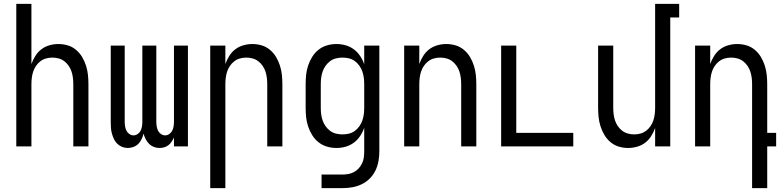

<svg xmlns="http://www.w3.org/2000/svg" viewBox="-20 -755 4040 990"><path d="M64 0V-735H142V-425Q150 -447 162.5 -467Q175 -487 193.5 -501Q212 -515 235 -521.5Q258 -528 281 -528Q306 -528 329.5 -521Q353 -514 372 -498Q391 -482 403.5 -461Q416 -440 423.5 -416.5Q431 -393 433.5 -368.5Q436 -344 436 -320V0H358V-320Q358 -337 356 -353.5Q354 -370 349 -385.5Q344 -401 334.5 -415Q325 -429 312 -439Q299 -449 283 -453.5Q267 -458 250 -458Q233 -458 217 -453.5Q201 -449 188 -439Q175 -429 165.5 -415Q156 -401 151 -385.5Q146 -370 144 -353.5Q142 -337 142 -320V0Z M639 8Q624 8 610 2.5Q596 -3 585 -13.5Q574 -24 567.5 -38Q561 -52 557 -66.5Q553 -81 552 -96Q551 -111 551 -126V-520H623V-126Q623 -115 625 -103Q627 -91 632 -81Q637 -71 647 -64Q657 -57 668 -57Q680 -57 690 -64Q700 -71 705 -81Q710 -91 712 -103Q714 -115 714 -126V-520H786V-126Q786 -115 788 -103Q790 -91 795 -81Q800 -71 810 -64Q820 -57 832 -57Q843 -57 853 -64Q863 -71 868 -81Q873 -91 875 -103Q877 -115 877 -126V-520H949V0H877V-46Q872 -35 865 -24.5Q858 -14 848.5 -6.5Q839 1 827 4.5Q815 8 802 8Q787 8 773 2.5Q759 -3 748.5 -13.5Q738 -24 731 -38Q724 -52 720 -66Q717 -52 710.5 -38Q704 -24 693.5 -13.5Q683 -3 668.5 2.5Q654 8 639 8Z M1064 215V-520H1142V-425Q1150 -447 1162.5 -467Q1175 -487 1193.5 -501Q1212 -515 1235 -521.5Q1258 -528 1281 -528Q1306 -528 1329.5 -521Q1353 -514 1372 -498Q1391 -482 1403.5 -461Q1416 -440 1423.5 -416.5Q1431 -393 1433.5 -368.5Q1436 -344 1436 -320V0H1358V-320Q1358 -337 1356 -353.5Q1354 -370 1349 -385.5Q1344 -401 1334.5 -415Q1325 -429 1312 -439Q1299 -449 1283 -453.5Q1267 -458 1250 -458Q1233 -458 1217 -453.5Q1201 -449 1188 -439Q1175 -429 1165.5 -415Q1156 -401 1151 -385.5Q1146 -370 1144 -353.5Q1142 -337 1142 -320V215Z M1638 215V145H1746Q1762 145 1777.5 142Q1793 139 1806.5 131.5Q1820 124 1830.5 112Q1841 100 1847.5 86Q1854 72 1856 56.5Q1858 41 1858 25V-96Q1850 -73 1836.5 -53Q1823 -33 1804 -19Q1785 -5 1762 1.5Q1739 8 1715 8Q1690 8 1666 1Q1642 -6 1622.5 -21.5Q1603 -37 1590 -58Q1577 -79 1569 -102.5Q1561 -126 1558.5 -150.5Q1556 -175 1556 -200V-320Q1556 -345 1558.5 -369.5Q1561 -394 1569 -417.5Q1577 -441 1590 -462Q1603 -483 1622.5 -498.5Q1642 -514 1666 -521Q1690 -528 1715 -528Q1739 -528 1762 -521.5Q1785 -515 1804 -501Q1823 -487 1836.5 -467Q1850 -447 1858 -424V-520H1936V25Q1936 51 1931.5 76Q1927 101 1916 124Q1905 147 1886.5 165.5Q1868 184 1845 195Q1822 206 1797 210.5Q1772 215 1746 215ZM1746 -62Q1763 -62 1779.5 -66Q1796 -70 1809.5 -80Q1823 -90 1833 -104Q1843 -118 1848.5 -134Q1854 -150 1856 -166.5Q1858 -183 1858 -200V-320Q1858 -337 1856 -353.5Q1854 -370 1848.5 -386Q1843 -402 1833 -416Q1823 -430 1809.5 -440Q1796 -450 1779.5 -454Q1763 -458 1746 -458Q1729 -458 1712.5 -454Q1696 -450 1682.5 -440Q1669 -430 1659 -416Q1649 -402 1643.5 -386Q1638 -370 1636 -353.5Q1634 -337 1634 -320V-200Q1634 -183 1636 -166.5Q1638 -150 1643.5 -134Q1649 -118 1659 -104Q1669 -90 1682.5 -80Q1696 -70 1712.5 -66Q1729 -62 1746 -62Z M2064 0V-520H2142V-425Q2150 -447 2162.5 -467Q2175 -487 2193.5 -501Q2212 -515 2235 -521.5Q2258 -528 2281 -528Q2306 -528 2329.5 -521Q2353 -514 2372 -498Q2391 -482 2403.5 -461Q2416 -440 2423.5 -416.5Q2431 -393 2433.5 -368.5Q2436 -344 2436 -320V0H2358V-320Q2358 -337 2356 -353.5Q2354 -370 2349 -385.5Q2344 -401 2334.5 -415Q2325 -429 2312 -439Q2299 -449 2283 -453.5Q2267 -458 2250 -458Q2233 -458 2217 -453.5Q2201 -449 2188 -439Q2175 -429 2165.5 -415Q2156 -401 2151 -385.5Q2146 -370 2144 -353.5Q2142 -337 2142 -320V0Z M2564 0V-520H2642V-70H2936V0Z M3219 8Q3194 8 3170.5 1Q3147 -6 3128 -22Q3109 -38 3096.5 -59Q3084 -80 3076.5 -103.5Q3069 -127 3066.5 -151.5Q3064 -176 3064 -200V-520H3142V-200Q3142 -183 3144 -166.5Q3146 -150 3151 -134.5Q3156 -119 3165.5 -105Q3175 -91 3188 -81Q3201 -71 3217 -66.5Q3233 -62 3250 -62Q3267 -62 3283 -66.5Q3299 -71 3312 -81Q3325 -91 3334.5 -105Q3344 -119 3349 -134.5Q3354 -150 3356 -166.5Q3358 -183 3358 -200V-735H3482V-665H3436V0H3358V-95Q3350 -73 3337.5 -53Q3325 -33 3306.5 -19Q3288 -5 3265 1.5Q3242 8 3219 8Z M3858 215V-320Q3858 -337 3856 -353.5Q3854 -370 3849 -385.5Q3844 -401 3834.5 -415Q3825 -429 3812 -439Q3799 -449 3783 -453.5Q3767 -458 3750 -458Q3733 -458 3717 -453.5Q3701 -449 3688 -439Q3675 -429 3665.5 -415Q3656 -401 3651 -385.5Q3646 -370 3644 -353.5Q3642 -337 3642 -320V0H3564V-520H3642V-425Q3650 -447 3662.5 -467Q3675 -487 3693.5 -501Q3712 -515 3735 -521.5Q3758 -528 3781 -528Q3806 -528 3829.5 -521Q3853 -514 3872 -498Q3891 -482 3903.5 -461Q3916 -440 3923.5 -416.5Q3931 -393 3933.5 -368.5Q3936 -344 3936 -320V-70H3982V0H3936V215Z"/></svg>

Font: Moesevka
Style: Regular
Weight: 400
Monospace: yes
Designer: Belleve Invis
Foundry: Belleve Invis
Version: Version 32.5.0; ttfautohint (v1.8.4)